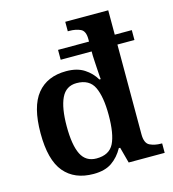

<svg xmlns="http://www.w3.org/2000/svg" viewBox="-113 -854 864 958"><g transform="rotate(-15 318.5 -375.0)"><path d="M253 10Q155 10 102 -53Q49 -116 49 -254Q49 -392 101.5 -456.5Q154 -521 252 -521Q308 -521 344.5 -497.5Q381 -474 402 -438H409Q409 -438 407.5 -453Q406 -468 405 -490Q404 -512 402.5 -532Q401 -552 401 -562V-583H241V-634H401V-647Q401 -689 377 -700Q353 -711 320 -711H312V-760H534V-634H622V-583H534V-119Q534 -73 559 -61Q584 -49 617 -49H622V0H436L414 -82H407Q384 -40 348 -15Q312 10 253 10ZM287 -61Q353 -61 377 -109Q401 -157 401 -255Q401 -349 377 -399.5Q353 -450 287 -450Q232 -450 208 -399.5Q184 -349 184 -254Q184 -157 208 -109Q232 -61 287 -61Z"/></g></svg>

Font: Noto Serif Tibetan SemiBold
Style: Regular
Weight: 600
Designer: Monotype Design Team
Foundry: Monotype Imaging Inc.
Version: Version 2.103; ttfautohint (v1.8.4.7-5d5b)